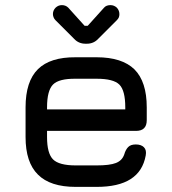

<svg xmlns="http://www.w3.org/2000/svg" viewBox="-20 -731 674 751"><path d="M222 -711C212.5 -711 204.5 -707.5 197.5 -701C190.5 -694 187 -685.5 187 -676C187 -676 187 -676 187 -676C187 -671.5 188 -667.5 189.5 -663.5C191 -659.5 193.5 -655.5 197 -652C197 -652 270 -579 270 -579C270 -579 270 -579 270 -579C281.5 -566.5 296.5 -560 314 -560C314 -560 320 -560 320 -560C320 -560 320 -560 320 -560C337.5 -560 352.5 -566.5 364 -579C364 -579 437 -652 437 -652C437 -652 437 -652 437 -652C440.5 -655.5 443.5 -659.5 445 -663.5C446.5 -667.5 447 -671.5 447 -676C447 -676 447 -676 447 -676C447 -685.5 443.5 -694 437 -701C430 -707.5 421.5 -711 412 -711C412 -711 412 -711 412 -711C401 -711 392.5 -707.5 387 -701C387 -701 323 -630 323 -630C323 -630 311 -630 311 -630C311 -630 247 -701 247 -701C247 -701 247 -701 247 -701C240.5 -707.5 232 -711 222 -711C222 -711 222 -711 222 -711ZM512 -219C512 -219 512 -219 512 -219C540 -219 554 -233 554 -261C554 -261 554 -311 554 -311C554 -311 554 -311 554 -311C554 -378 538 -427.5 506 -459.5C474 -491 424.5 -507 358 -507C358 -507 276 -507 276 -507C276 -507 276 -507 276 -507C209.5 -507.5 160.5 -492 128.5 -460.5C96 -428.5 80 -378.5 80 -311C80 -311 80 -195 80 -195C80 -195 80 -195 80 -195C80 -129 96 -80 128.5 -48C160.5 -16 209.5 0 276 0C276 0 358 0 358 0C358 0 358 0 358 0C414.5 0 459 -10 491 -30.5C523 -51 542.5 -81.5 550 -123C550 -123 550 -123 550 -123C552.5 -137 550.5 -147.5 543 -155C535.5 -162.5 525 -166 511 -166C511 -166 511 -166 511 -166C497.5 -166 488 -162.5 481.5 -156C475 -149.5 469.5 -139.5 466 -127C466 -127 466 -127 466 -127C460.5 -111 450 -100 433.5 -93.5C417 -87 392 -84 358 -84C358 -84 276 -84 276 -84C276 -84 276 -84 276 -84C232.5 -84 203 -92 187.5 -107.5C172 -123 164 -152 164 -195C164 -195 164 -219 164 -219C164 -219 512 -219 512 -219ZM358 -423C358 -423 358 -423 358 -423C401.5 -423 431.5 -415.5 447 -400C462.5 -384.5 470 -354.5 470 -311C470 -311 470 -303 470 -303C470 -303 164 -303 164 -303C164 -303 164 -311 164 -311C164 -311 164 -311 164 -311C164 -355 172 -385 187.5 -400.5C203 -416 232.5 -423.5 276 -423C276 -423 358 -423 358 -423Z"/></svg>

Font: Jura-Fortis-Bold
Style: Bold
Weight: 500
Designer: Daniel Johnson, Alexei Vanyashin, Mirko Velimirovic
Foundry: Daniel Johnson
Version: ""